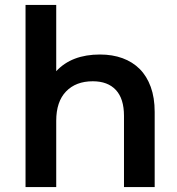

<svg xmlns="http://www.w3.org/2000/svg" viewBox="-20 -762 719 782"><path d="M610 -306V0H485V-290Q485 -360 452 -395.5Q419 -431 358 -431Q289 -431 249 -389.5Q209 -348 209 -270V0H84V-742H209V-472Q272 -540 387 -540Q438 -540 479 -525Q520 -510 549 -481Q578 -452 594 -408Q610 -364 610 -306Z"/></svg>

Font: CMG Sans SemiBold
Style: Regular
Weight: 600
Designer: Julieta Ulanovsky
Foundry: Julieta Ulanovsky
Version: Version 7.200